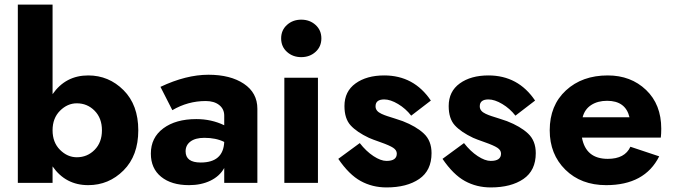

<svg xmlns="http://www.w3.org/2000/svg" viewBox="-20 -800 2951 840"><path d="M366 10Q267 10 210 -72V0H58V-780H210V-388Q267 -470 366 -470Q456 -470 520.5 -405.5Q585 -341 585 -230Q585 -119 520.5 -54.5Q456 10 366 10ZM316 -348Q275 -348 242.5 -315.5Q210 -283 210 -230Q210 -177 242.5 -144.5Q275 -112 316 -112Q362 -112 394 -144.5Q426 -177 426 -230Q426 -283 394 -315.5Q362 -348 316 -348Z M792 -138Q792 -89 858 -89Q957 -89 961 -179Q925 -197 874 -197Q835 -197 813.5 -181Q792 -165 792 -138ZM734 -318 682 -420Q794 -473 892 -473Q988 -473 1047 -433.5Q1106 -394 1106 -324V0H961V-65Q941 -29 900.5 -9.5Q860 10 807 10Q730 10 685 -26.5Q640 -63 640 -128Q640 -198 694.5 -238.5Q749 -279 839 -279Q905 -279 961 -252V-294Q961 -323 939 -340.5Q917 -358 880 -358Q802 -358 734 -318Z M1235.5 -573Q1210 -596 1210 -632Q1210 -668 1235.5 -691Q1261 -714 1298 -714Q1335 -714 1360.5 -691Q1386 -668 1386 -632Q1386 -596 1360.5 -573Q1335 -550 1298 -550Q1261 -550 1235.5 -573ZM1224 -460H1371V0H1224Z M1554 -174Q1582 -138 1614 -117Q1646 -96 1671 -96Q1716 -96 1716 -128Q1716 -143 1700 -153.5Q1684 -164 1645.5 -177.5Q1607 -191 1594 -197Q1541 -222 1514 -251.5Q1487 -281 1487 -336Q1487 -400 1535.5 -435Q1584 -470 1661 -470Q1791 -470 1865 -360L1779 -294Q1755 -325 1721.5 -345Q1688 -365 1661 -365Q1623 -365 1623 -335Q1623 -324 1629.5 -316Q1636 -308 1649 -302Q1662 -296 1674.5 -292Q1687 -288 1707.5 -281.5Q1728 -275 1742 -270Q1801 -247 1834.5 -215.5Q1868 -184 1868 -130Q1868 -54 1814 -17Q1760 20 1671 20Q1609 20 1558 -8Q1507 -36 1460 -105Z M2010 -174Q2038 -138 2070 -117Q2102 -96 2127 -96Q2172 -96 2172 -128Q2172 -143 2156 -153.5Q2140 -164 2101.5 -177.5Q2063 -191 2050 -197Q1997 -222 1970 -251.5Q1943 -281 1943 -336Q1943 -400 1991.5 -435Q2040 -470 2117 -470Q2247 -470 2321 -360L2235 -294Q2211 -325 2177.5 -345Q2144 -365 2117 -365Q2079 -365 2079 -335Q2079 -324 2085.5 -316Q2092 -308 2105 -302Q2118 -296 2130.5 -292Q2143 -288 2163.5 -281.5Q2184 -275 2198 -270Q2257 -247 2290.5 -215.5Q2324 -184 2324 -130Q2324 -54 2270 -17Q2216 20 2127 20Q2065 20 2014 -8Q1963 -36 1916 -105Z M2734 -287Q2717 -359 2636 -359Q2595 -359 2566.5 -340.5Q2538 -322 2529 -287ZM2385 -230Q2385 -339 2456 -404.5Q2527 -470 2639 -470Q2740 -470 2806.5 -406.5Q2873 -343 2873 -237Q2873 -214 2871 -198H2526Q2543 -105 2639 -105Q2714 -105 2738 -158L2864 -116Q2801 10 2632 10Q2522 10 2453.5 -57.5Q2385 -125 2385 -230Z"/></svg>

Font: renner_700bold
Style: Bold
Weight: 700
Version: Version 003.000 ; ttfautohint (v0.97) -l 8 -r 50 -G 200 -x 1